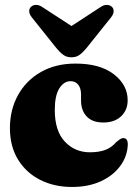

<svg xmlns="http://www.w3.org/2000/svg" viewBox="-20 -732 552 764"><path d="M488 -333Q488 -294 461.8 -269.2Q435.5 -244.5 391.5 -244.5Q347.5 -244.5 325 -268.5Q302.5 -292.5 302.5 -332V-355.5Q302.5 -381 291.2 -395Q280 -409 260.5 -409Q234.5 -409 216.2 -380.5Q198 -352 198 -294.5Q198 -211 238 -168.5Q278 -126 338 -126Q372.5 -126 397.8 -135Q423 -144 442.5 -166.5Q454 -176 460 -179.5Q466 -183 471.5 -182.5Q489 -182 488.5 -156Q486.5 -109.5 458.2 -71.2Q430 -33 380.8 -10.5Q331.5 12 266.5 12Q196 12 140 -16.2Q84 -44.5 51.8 -97Q19.5 -149.5 19.5 -222Q19.5 -295.5 51.8 -353.8Q84 -412 142.8 -445.5Q201.5 -479 280.5 -479Q378 -479 433 -436.5Q488 -394 488 -333ZM324 -540.5Q310 -523.5 296.8 -513.8Q283.5 -504 264.5 -504Q245 -504 231.8 -513.8Q218.5 -523.5 204.5 -540.5L106.5 -663Q96 -676.5 96.2 -687.8Q96.5 -699 103.5 -705Q111.5 -712.5 124 -712.5Q136.5 -712.5 150.5 -702.5L264.5 -628.5L378 -702.5Q392 -712.5 404.5 -712.5Q417 -712.5 425 -705Q432 -699 432.2 -687.8Q432.5 -676.5 422 -663Z"/></svg>

Font: Fraunces 72pt Soft Black
Style: Regular
Weight: 900
Version: Version 1.000;[b76b70a41]